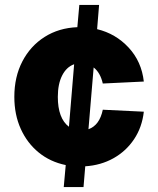

<svg xmlns="http://www.w3.org/2000/svg" viewBox="-20 -745 640 777"><path d="M238 12 246 -77Q183 -90 136.5 -128Q90 -166 64 -223.5Q38 -281 38 -353Q38 -434 70.5 -496.5Q103 -559 160.5 -595.5Q218 -632 293 -635L301 -725H381L373 -627Q448 -609 500.5 -552.5Q553 -496 562 -415L396 -407Q386 -451 359 -472L338 -222Q383 -238 396 -301L562 -293Q555 -230 522.5 -181.5Q490 -133 439 -104.5Q388 -76 325 -72L318 12ZM214 -353Q214 -266 259 -232L280 -485Q249 -474 231.5 -439.5Q214 -405 214 -353Z"/></svg>

Font: Geist Mono Black
Style: Regular
Weight: 900
Monospace: yes
Designer: Basement.studio, Andrés Briganti, Mateo Zaragoza
Foundry: Basement.studio, Vercel, Andrés Briganti, Guido Ferreyra, Mateo Zaragoza
Version: Version 1.500; ttfautohint (v1.8.4.7-5d5b)